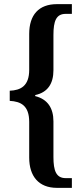

<svg xmlns="http://www.w3.org/2000/svg" viewBox="-20 -780 394 927"><path d="M255 127H327V80H297C251 80 238 44 238 -22V-194C238 -258 210 -301 150 -316V-321C211 -334 238 -377 238 -441V-611C238 -678 251 -713 297 -713H327V-760H255C167 -760 121 -708 121 -616V-443C121 -365 80 -344 27 -342V-293C80 -290 121 -271 121 -191V-19C121 71 167 127 255 127Z"/></svg>

Font: Noto Serif Lao ExtraCondensed SemiBold
Style: Regular
Weight: 600
Width: 2
Designer: Monotype Design Team
Foundry: Monotype Imaging Inc.
Version: Version 2.003